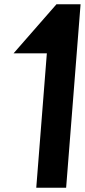

<svg xmlns="http://www.w3.org/2000/svg" viewBox="-20 -880 398 900"><path d="M150 0H290L357.7 -860H244.7L43.6 -630H199.6Z"/></svg>

Font: Poland Can Into
Style: Of Regular
Weight: 500
Foundry: Cannot Into Space Fonts
Version: Version 1.01